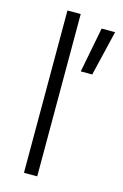

<svg xmlns="http://www.w3.org/2000/svg" viewBox="-113 -773 529 825"><g transform="rotate(15 151.5 -361.0)"><path d="M243 -685H303L255 -484H204ZM81 0V-722H140V0Z"/></g></svg>

Font: Titillium Web[RUS by Daymarius]
Style: Regular
Weight: 300
Designer: Cyrillization by Daymarius
Foundry: Cyrillization by Daymarius
Version: Version 1.002 September 12, 2018